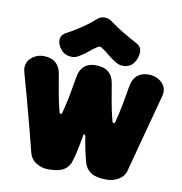

<svg xmlns="http://www.w3.org/2000/svg" viewBox="-85 -833 881 929"><g transform="rotate(10 356.0 -368.5)"><path d="M213 17Q181 17 154 0.5Q127 -16 119 -46Q102 -114 85.5 -176Q69 -238 52.5 -299.5Q36 -361 17 -428Q10 -454 20 -474.5Q30 -495 51 -507Q72 -519 96 -519Q133 -519 155 -501Q177 -483 183 -449Q191 -400 199 -355.5Q207 -311 219 -265Q221 -258 226 -258Q231 -258 233 -265Q245 -311 253.5 -355.5Q262 -400 270 -449Q276 -483 297 -501Q318 -519 351 -519Q392 -519 414.5 -501Q437 -483 443 -449Q451 -400 459 -355.5Q467 -311 479 -265Q481 -258 486 -258Q491 -258 493 -265Q505 -311 513.5 -355.5Q522 -400 530 -449Q536 -483 557 -501Q578 -519 611 -519H612Q639 -519 660.5 -507Q682 -495 692 -474.5Q702 -454 695 -428Q677 -361 660.5 -299.5Q644 -238 627.5 -176Q611 -114 593 -46Q586 -16 559 0.5Q532 17 499 17Q449 17 423.5 1Q398 -15 389 -45Q380 -76 373.5 -108Q367 -140 362 -172Q360 -180 356 -180Q352 -180 351 -172Q345 -140 339 -108Q333 -76 323 -45Q315 -15 289.5 1Q264 17 213 17ZM529 -657Q551 -645 552 -621.5Q553 -598 541 -575L540 -574Q531 -555 514 -546.5Q497 -538 479 -539Q461 -540 447 -549Q422 -564 405 -578.5Q388 -593 367 -607Q356 -615 345 -607Q324 -593 307 -578.5Q290 -564 265 -549Q246 -536 220.5 -539.5Q195 -543 179 -560L178 -562Q158 -584 158 -609Q158 -634 183 -647Q204 -658 229 -673.5Q254 -689 277.5 -706Q301 -723 317 -738Q334 -754 355 -754Q376 -754 393 -740Q424 -717 460.5 -695.5Q497 -674 529 -657Z"/></g></svg>

Font: Winky Sans
Style: Bold
Weight: 700
Designer: Simon Atzbach
Foundry: typofactur
Version: Version 1.205